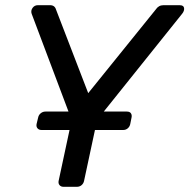

<svg xmlns="http://www.w3.org/2000/svg" viewBox="-20 -720 730 740"><path d="M126 -700H173Q191 -700 196 -683L320 -361L580 -683Q591 -700 610 -700H672Q688 -700 689.5 -689Q691 -678 682 -667L380 -290H469Q480 -290 484.5 -283.5Q489 -277 487 -267L482 -242Q480 -232 472.5 -225.5Q465 -219 455 -219H346L304 -23Q302 -13 294.5 -6.5Q287 0 276 0H225Q215 0 209.5 -6.5Q204 -13 206 -23L248 -219H140Q130 -219 124.5 -225.5Q119 -232 121 -242L127 -267Q129 -277 137 -283.5Q145 -290 155 -290H244L102 -667Q98 -679 105.5 -689.5Q113 -700 126 -700Z"/></svg>

Font: SVN-Rubik
Style: Italic
Weight: 400
Italic angle: -12°
Designer: Hubert and Fischer
Foundry: Hubert & Fischer
Version: Version 2.101; ttfautohint (v1.8.3)